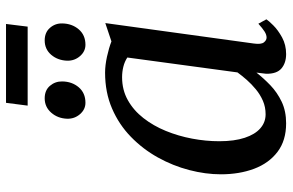

<svg xmlns="http://www.w3.org/2000/svg" viewBox="-180 -744 934 613"><g transform="rotate(-90 286.5 -437.0)"><path d="M454.5 -92.9Q451.3 -69.7 458.2 -61Q465 -52.4 473.5 -52.4Q482.7 -52.4 492.8 -58.8Q503 -65.3 517.8 -78.6L531.8 -53Q527.8 -46.3 512.7 -31.1Q497.6 -15.9 474 -2.9Q450.3 10 420.9 10Q392.6 10 375 -4.9Q357.4 -19.9 358 -53.8L361.7 -84.8Q344 -62.2 321.3 -40.3Q298.6 -18.5 268.7 -4.2Q238.8 10 199.9 10Q144.7 10 108.6 -17.5Q72.5 -44.9 54.7 -92.1Q37 -139.4 37 -198.1Q37 -247.4 50.6 -299.5Q64.2 -351.6 90.8 -399.5Q117.3 -447.3 156.5 -485.4Q195.6 -523.6 247.1 -545.8Q298.5 -568 361.5 -568Q384.5 -568 412.3 -562Q440.2 -555.9 461.3 -547.7L519.8 -567.3ZM409.9 -497Q396.4 -505.8 380.4 -509.7Q364.3 -513.7 346.9 -513.7Q306.4 -513.7 273.8 -495.4Q241.2 -477.2 216.7 -445.8Q192.1 -414.5 175.6 -374.3Q159.2 -334.2 150.9 -290.2Q142.6 -246.3 142.6 -203.4Q142.6 -155.2 153.6 -122.1Q164.5 -89.1 183.9 -72.3Q203.2 -55.5 228.6 -55.5Q251.8 -55.5 271.7 -64.1Q291.6 -72.8 308.3 -86.6Q325 -100.4 338.6 -115.8Q352.1 -131.3 362.3 -145.3ZM265.3 -630.7Q244.1 -630.7 229 -648.1Q213.9 -665.5 214.4 -688.9Q215.4 -719.1 233.8 -740Q252.1 -760.8 279.5 -760.8Q305.2 -760.8 319.5 -744.1Q333.8 -727.4 333.5 -704.8Q333.1 -673.7 314.9 -652.2Q296.6 -630.7 265.3 -630.7ZM450.5 -630.7Q429.4 -630.7 414.3 -648.1Q399.2 -665.5 399.7 -688.9Q400.7 -719.1 418.5 -740Q436.4 -760.8 464.4 -760.8Q489.9 -760.8 504.5 -744.1Q519.2 -727.4 518.7 -704.8Q518.2 -673.7 499.9 -652.2Q481.6 -630.7 450.5 -630.7ZM265.2 -884.3H517L508.5 -815.2H256.3Z"/></g></svg>

Font: Merriweather Light
Style: Italic
Weight: 300
Italic angle: -7.8°
Designer: Eben Sorkin
Foundry: Eben Sorkin
Version: Version 2.101